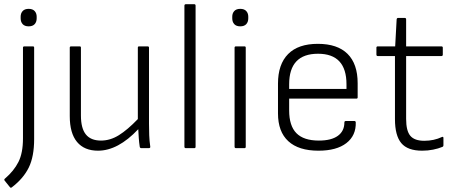

<svg xmlns="http://www.w3.org/2000/svg" viewBox="-25 -703 2165 911"><path d="M31 186Q26 190 22 185L-3 154Q-7 148 -1 144Q41 108 62.5 65.5Q84 23 84 -46V-477Q84 -483 91 -483H131Q137 -483 137 -477V-43Q137 40 111.5 92Q86 144 31 186ZM111 -578Q92 -578 82.5 -588.5Q73 -599 73 -616V-624Q73 -640 82.5 -650.5Q92 -661 111 -661Q130 -661 139.5 -650.5Q149 -640 149 -624V-616Q149 -599 139.5 -588.5Q130 -578 111 -578Z M440 12Q375 12 340.5 -29.5Q306 -71 306 -152V-477Q306 -483 313 -483H353Q359 -483 359 -477V-155Q359 -94 382.5 -65Q406 -36 454 -36Q498 -36 539 -61.5Q580 -87 629 -138V-477Q629 -483 635 -483H675Q682 -483 682 -477V-116Q682 -89 683 -61.5Q684 -34 688 -7Q689 0 680 0H646Q639 0 638 -7Q635 -27 633.5 -47.5Q632 -68 631 -90Q535 12 440 12Z M857 0Q850 0 850 -7V-676Q850 -683 857 -683H897Q903 -683 903 -676V-7Q903 0 897 0Z M1095 0Q1088 0 1088 -7V-477Q1088 -483 1095 -483H1135Q1141 -483 1141 -477V-7Q1141 0 1135 0ZM1115 -578Q1096 -578 1086.5 -588.5Q1077 -599 1077 -616V-624Q1077 -640 1086.5 -650.5Q1096 -661 1115 -661Q1134 -661 1143.5 -650.5Q1153 -640 1153 -624V-616Q1153 -599 1143.5 -588.5Q1134 -578 1115 -578Z M1486 12Q1392 12 1343 -33Q1294 -78 1294 -165V-306Q1294 -398 1342 -446.5Q1390 -495 1483 -495Q1576 -495 1624 -447.5Q1672 -400 1672 -308V-241Q1672 -235 1666 -235H1347V-179Q1347 -106 1381.5 -71Q1416 -36 1488 -36Q1547 -36 1578 -58.5Q1609 -81 1609 -122Q1609 -129 1617 -129H1656Q1662 -129 1663 -123Q1665 -60 1618.5 -24Q1572 12 1486 12ZM1347 -281H1619V-303Q1619 -448 1484 -448Q1347 -448 1347 -303Z M1978 12Q1909 12 1879 -24Q1849 -60 1849 -138V-437H1768Q1761 -437 1761 -444V-477Q1761 -483 1768 -483H1850L1857 -611Q1858 -618 1864 -618H1895Q1902 -618 1902 -611V-483H2069Q2076 -483 2076 -477V-444Q2076 -437 2069 -437H1902V-139Q1902 -82 1922 -58.5Q1942 -35 1988 -35Q2034 -35 2072 -53Q2079 -56 2079 -48V-14Q2079 -8 2074 -6Q2055 2 2030 7Q2005 12 1978 12Z"/></svg>

Font: Sofia Sans Light
Style: Regular
Weight: 300
Designer: Botio Nikoltchev, Ani Petrova
Foundry: lettersoup
Version: Version 4.100; ttfautohint (v1.8.3)